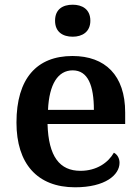

<svg xmlns="http://www.w3.org/2000/svg" viewBox="-20 -786 597 816"><path d="M289 -630C329 -630 364 -650 364 -698C364 -747 329 -766 289 -766C247 -766 214 -747 214 -698C214 -650 247 -630 289 -630ZM299 10C428 10 488 -43 488 -94C488 -114 478 -130 464 -137C440 -95 391 -60 322 -60C234 -60 186 -120 182 -259H512V-308C512 -466 427 -548 288 -548C136 -548 50 -452 50 -265C50 -91 138 10 299 10ZM379 -319H184C189 -428 226 -487 289 -487C354 -487 379 -422 379 -319Z"/></svg>

Font: Noto Serif SemiBold
Style: Regular
Weight: 600
Designer: Monotype Design Team
Foundry: Monotype Imaging Inc.
Version: Version 2.013